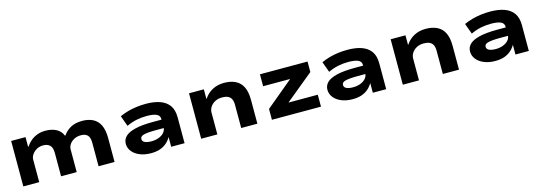

<svg xmlns="http://www.w3.org/2000/svg" viewBox="6 -1278 5770 2053"><g transform="rotate(-15 2891.0 -251.5)"><path d="M95 0V-503H254V-396H258Q283 -433 315 -459Q347 -485 387 -499.5Q427 -514 475 -514Q546 -514 595.5 -487.5Q645 -461 665 -410H672Q701 -455 753 -484.5Q805 -514 883 -514Q952 -514 1002 -488.5Q1052 -463 1078.5 -408Q1105 -353 1105 -263V0H928V-258Q928 -319 903.5 -344Q879 -369 830 -369Q787 -369 754.5 -351.5Q722 -334 704 -307Q686 -280 686 -250V0H513V-258Q513 -319 486 -344Q459 -369 413 -369Q371 -369 339 -350.5Q307 -332 289 -304.5Q271 -277 271 -251V0Z M1507 11Q1438 11 1384.5 -11Q1331 -33 1301 -71Q1271 -109 1271 -156Q1271 -203 1305 -236.5Q1339 -270 1414.5 -288.5Q1490 -307 1614 -307H1730V-214H1624Q1573 -214 1539 -211Q1505 -208 1484.5 -202.5Q1464 -197 1454.5 -187Q1445 -177 1445 -162Q1445 -136 1471.5 -123.5Q1498 -111 1545 -111Q1589 -111 1626 -125Q1663 -139 1685 -164.5Q1707 -190 1707 -221V-314Q1707 -354 1670 -370Q1633 -386 1563 -386Q1504 -386 1449 -374.5Q1394 -363 1339 -337L1296 -455Q1341 -475 1388 -488Q1435 -501 1485 -507.5Q1535 -514 1588 -514Q1680 -514 1745 -490.5Q1810 -467 1845 -417.5Q1880 -368 1880 -286V0H1732V-106H1731Q1710 -70 1679.5 -44Q1649 -18 1607 -3.5Q1565 11 1507 11Z M2064 0V-503H2228V-399H2232Q2268 -454 2324.5 -484Q2381 -514 2454 -514Q2526 -514 2578.5 -488.5Q2631 -463 2658.5 -408Q2686 -353 2686 -263V0H2507V-257Q2507 -298 2494 -322.5Q2481 -347 2456 -358Q2431 -369 2393 -369Q2349 -369 2315.5 -351.5Q2282 -334 2262.5 -304.5Q2243 -275 2243 -241V0Z M2847 0V-120L3206 -419L3205 -371H2849V-503H3376V-387L3013 -89L3015 -132H3390V0Z M3739 11Q3670 11 3616.5 -11Q3563 -33 3533 -71Q3503 -109 3503 -156Q3503 -203 3537 -236.5Q3571 -270 3646.5 -288.5Q3722 -307 3846 -307H3962V-214H3856Q3805 -214 3771 -211Q3737 -208 3716.5 -202.5Q3696 -197 3686.5 -187Q3677 -177 3677 -162Q3677 -136 3703.5 -123.5Q3730 -111 3777 -111Q3821 -111 3858 -125Q3895 -139 3917 -164.5Q3939 -190 3939 -221V-314Q3939 -354 3902 -370Q3865 -386 3795 -386Q3736 -386 3681 -374.5Q3626 -363 3571 -337L3528 -455Q3573 -475 3620 -488Q3667 -501 3717 -507.5Q3767 -514 3820 -514Q3912 -514 3977 -490.5Q4042 -467 4077 -417.5Q4112 -368 4112 -286V0H3964V-106H3963Q3942 -70 3911.5 -44Q3881 -18 3839 -3.5Q3797 11 3739 11Z M4296 0V-503H4460V-399H4464Q4500 -454 4556.5 -484Q4613 -514 4686 -514Q4758 -514 4810.5 -488.5Q4863 -463 4890.5 -408Q4918 -353 4918 -263V0H4739V-257Q4739 -298 4726 -322.5Q4713 -347 4688 -358Q4663 -369 4625 -369Q4581 -369 4547.5 -351.5Q4514 -334 4494.5 -304.5Q4475 -275 4475 -241V0Z M5318 11Q5249 11 5195.5 -11Q5142 -33 5112 -71Q5082 -109 5082 -156Q5082 -203 5116 -236.5Q5150 -270 5225.5 -288.5Q5301 -307 5425 -307H5541V-214H5435Q5384 -214 5350 -211Q5316 -208 5295.5 -202.5Q5275 -197 5265.5 -187Q5256 -177 5256 -162Q5256 -136 5282.5 -123.5Q5309 -111 5356 -111Q5400 -111 5437 -125Q5474 -139 5496 -164.5Q5518 -190 5518 -221V-314Q5518 -354 5481 -370Q5444 -386 5374 -386Q5315 -386 5260 -374.5Q5205 -363 5150 -337L5107 -455Q5152 -475 5199 -488Q5246 -501 5296 -507.5Q5346 -514 5399 -514Q5491 -514 5556 -490.5Q5621 -467 5656 -417.5Q5691 -368 5691 -286V0H5543V-106H5542Q5521 -70 5490.5 -44Q5460 -18 5418 -3.5Q5376 11 5318 11Z"/></g></svg>

Font: Nunito Sans 7pt Expanded ExtraBold
Style: Regular
Weight: 800
Width: 7
Designer: Vernon Adams
Foundry: Vernon Adams
Version: Version 3.101;gftools[0.9.27]